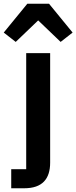

<svg xmlns="http://www.w3.org/2000/svg" viewBox="-66 -806 408 1026"><path d="M80 -786 -46 -632 18 -582 138 -697 258 -582 322 -632 196 -786ZM-6 200H64C160 200 202 150 202 63V-522H74V98H-6Z"/></svg>

Font: IBM Plex Thai SemiBold
Style: Regular
Weight: 600
Designer: Mike Abbink, Paul van der Laan, Pieter van Rosmalen, Ben Mitchell, Mark Frömberg
Foundry: Bold Monday
Version: Version 1.0